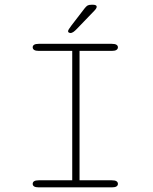

<svg xmlns="http://www.w3.org/2000/svg" viewBox="-20 -808 659 828"><path d="M147.5 0Q133.5 0 127.2 -4Q121 -8 121 -15Q121 -22.5 127.2 -26.5Q133.5 -30.5 147.5 -30.5H291.5V-588.5H147.5Q133.5 -588.5 127.2 -592.8Q121 -597 121 -604Q121 -611 127.2 -615Q133.5 -619 147.5 -619H462Q476 -619 482.2 -615Q488.5 -611 488.5 -604Q488.5 -597 482.2 -592.8Q476 -588.5 462 -588.5H323V-30.5H462Q476 -30.5 482.2 -26.5Q488.5 -22.5 488.5 -15Q488.5 -8 482.2 -4Q476 0 462 0ZM283.5 -665.5Q281.5 -665.5 277.5 -667.2Q273.5 -669 273.5 -673.5Q273.5 -679 288 -698L344.5 -771.5Q351.5 -780.5 357.2 -784Q363 -787.5 374 -787.5H382Q388 -787.5 392.5 -785.5Q397 -783.5 397 -779Q397 -772.5 388 -763L311.5 -683.5Q303.5 -675 296.5 -670.2Q289.5 -665.5 283.5 -665.5Z"/></svg>

Font: Sono ExtraLight Monospace ExtraLight
Style: Regular
Weight: 250
Version: Version 2.112